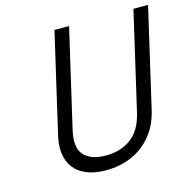

<svg xmlns="http://www.w3.org/2000/svg" viewBox="-108 -838 953 955"><g transform="rotate(-15 368.5 -360.5)"><path d="M136.7 -220.2 254.9 -731H330.1L213.4 -227.1Q193.4 -140.6 228.5 -101.1Q263.7 -61.5 340.8 -61.5Q419.9 -61.5 472.7 -101.8Q525.4 -142.1 544.9 -227.1L661.6 -731H736.8L618.7 -220.2Q602.1 -147.9 560.3 -96.2Q518.6 -44.4 457.8 -17.3Q397 9.8 324.2 9.8Q251 9.8 202.9 -17.6Q154.8 -44.9 137.5 -96.7Q120.1 -148.4 136.7 -220.2Z"/></g></svg>

Font: Glacial Indifference
Style: Italic
Weight: 400
Designer: Alfredo Marco Pradil
Foundry: Alfredo Marco Pradil
Version: Version 1.312